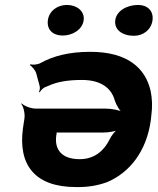

<svg xmlns="http://www.w3.org/2000/svg" viewBox="-20 -749 639 778"><path d="M127 -451 140 -403C143 -395 141 -382 138 -376L141 -375C144 -381 153 -391 161 -395L178 -402C211 -417 253 -425 312 -425C390 -425 432 -391 445 -342C451 -324 465 -299 478 -291L480 -294C469 -302 431 -309 407 -309H124C105 -309 77 -320 68 -330L66 -328C75 -318 82 -288 79 -269L73 -229C53 -82 120 9 288 9C334 10 376 3 414 -11C507 -50 574 -138 591 -261L593 -280C598 -316 597 -350 590 -382C569 -472 498 -539 346 -539C257 -539 194 -521 145 -494C133 -487 111 -485 104 -489L101 -485C109 -481 125 -462 127 -451ZM208 -200 209 -206C209 -209 211 -215 209 -216L206 -214C207 -212 214 -212 218 -212H400C419 -212 450 -217 463 -224L460 -228C448 -221 431 -199 424 -184C403 -141 365 -104 303 -104C231 -104 200 -142 208 -200ZM234 -605C274 -605 314 -629 319 -667C324 -704 291 -729 251 -729C213 -729 179 -705 174 -667C169 -628 195 -605 234 -605ZM523 -604C561 -604 593 -629 598 -667C603 -704 578 -729 540 -729C494 -729 452 -705 447 -667C442 -629 475 -604 523 -604Z"/></svg>

Font: Asimov
Style: EdgeWideIt
Weight: 500
Designer: Google
Version: Version 2.000980: 2014